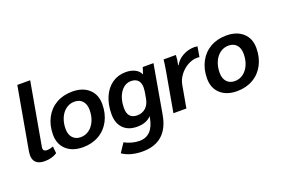

<svg xmlns="http://www.w3.org/2000/svg" viewBox="-121 -1144 2614 1781"><g transform="rotate(-20 1185.5 -253.0)"><path d="M31 -89Q31 -105 34 -123L144 -742H271L161 -122Q160 -118 160 -110Q160 -79 200 -79Q222 -79 259 -92L266 -24Q215 10 142 10Q87 10 59 -15.5Q31 -41 31 -89Z M297 -194Q297 -287 335 -359Q373 -431 441.5 -470.5Q510 -510 600 -510Q703 -510 763.5 -455Q824 -400 824 -306Q824 -213 786 -141Q748 -69 679 -29.5Q610 10 521 10Q418 10 357.5 -45Q297 -100 297 -194ZM695 -295Q695 -351 666.5 -383Q638 -415 587 -415Q541 -415 504 -388Q467 -361 446 -313Q425 -265 425 -205Q425 -149 454 -117Q483 -85 533 -85Q579 -85 616 -112Q653 -139 674 -187Q695 -235 695 -295Z M1400 -500 1316 -20Q1294 107 1221.5 171.5Q1149 236 1027 236Q968 236 916 222Q864 208 829 182L887 95Q919 113 958 123.5Q997 134 1033 134Q1166 134 1196 -37L1198 -50Q1150 3 1058 3Q971 3 921.5 -47.5Q872 -98 872 -187Q872 -282 904 -355.5Q936 -429 994 -469.5Q1052 -510 1127 -510Q1180 -510 1218 -491Q1256 -472 1272 -437H1274L1294 -500ZM1237 -319Q1237 -366 1213.5 -390.5Q1190 -415 1146 -415Q1103 -415 1070 -387Q1037 -359 1018.5 -310.5Q1000 -262 1000 -200Q1000 -149 1023.5 -122.5Q1047 -96 1093 -96Q1145 -96 1179 -127.5Q1213 -159 1223 -217L1234 -281Q1237 -302 1237 -319Z M1482 -378Q1497 -465 1500 -500H1621Q1620 -455 1610 -412L1608 -402H1612Q1640 -452 1692.5 -481Q1745 -510 1808 -510Q1820 -510 1837 -507L1820 -406Q1816 -408 1796 -408Q1748 -408 1702 -382Q1656 -356 1623.5 -312.5Q1591 -269 1582 -219L1543 0H1415Z M1818 -194Q1818 -287 1856 -359Q1894 -431 1962.5 -470.5Q2031 -510 2121 -510Q2224 -510 2284.5 -455Q2345 -400 2345 -306Q2345 -213 2307 -141Q2269 -69 2200 -29.5Q2131 10 2042 10Q1939 10 1878.5 -45Q1818 -100 1818 -194ZM2216 -295Q2216 -351 2187.5 -383Q2159 -415 2108 -415Q2062 -415 2025 -388Q1988 -361 1967 -313Q1946 -265 1946 -205Q1946 -149 1975 -117Q2004 -85 2054 -85Q2100 -85 2137 -112Q2174 -139 2195 -187Q2216 -235 2216 -295Z"/></g></svg>

Font: Sarabun
Style: Bold Italic
Weight: 700
Italic angle: -10°
Designer: Suppakit Chalermlarp | Katatrad Co.,Ltd.
Foundry: Cadson Demak Co.,Ltd.
Version: Version 1.000; ttfautohint (v1.6)